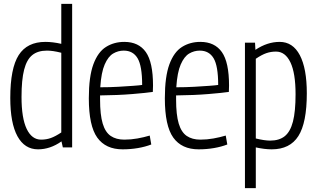

<svg xmlns="http://www.w3.org/2000/svg" viewBox="-20 -760 1635 990"><path d="M304 0 297 -31Q239 10 176 10Q107 10 70 -57.5Q33 -125 33 -255Q33 -408 76.5 -476Q120 -544 214 -544Q233 -544 253.5 -541.5Q274 -539 296 -534V-740H352V0ZM296 -77V-488Q272 -494 254.5 -496.5Q237 -499 222 -499Q175 -499 146.5 -476Q118 -453 104.5 -401Q91 -349 91 -260Q91 -151 117.5 -95.5Q144 -40 192 -40Q219 -40 242.5 -48.5Q266 -57 296 -77Z M612 10Q525 10 481.5 -50.5Q438 -111 438 -253Q438 -365 461.5 -428.5Q485 -492 526.5 -518Q568 -544 621 -544Q695 -544 732 -491.5Q769 -439 769 -319Q769 -313 768.5 -302Q768 -291 768 -286Q734 -281 661.5 -275Q589 -269 496 -268Q496 -258 496 -247Q496 -168 509.5 -123Q523 -78 551 -59Q579 -40 621 -40Q655 -40 688.5 -46Q722 -52 752 -61L760 -15Q729 -3 691 3.5Q653 10 612 10ZM497 -310Q545 -310 589.5 -312.5Q634 -315 667.5 -317.5Q701 -320 713 -322Q713 -420 689.5 -459.5Q666 -499 618 -499Q589 -499 563.5 -484Q538 -469 520 -428Q502 -387 497 -310Z M1004 10Q917 10 873.5 -50.5Q830 -111 830 -253Q830 -365 853.5 -428.5Q877 -492 918.5 -518Q960 -544 1013 -544Q1087 -544 1124 -491.5Q1161 -439 1161 -319Q1161 -313 1160.5 -302Q1160 -291 1160 -286Q1126 -281 1053.5 -275Q981 -269 888 -268Q888 -258 888 -247Q888 -168 901.5 -123Q915 -78 943 -59Q971 -40 1013 -40Q1047 -40 1080.5 -46Q1114 -52 1144 -61L1152 -15Q1121 -3 1083 3.5Q1045 10 1004 10ZM889 -310Q937 -310 981.5 -312.5Q1026 -315 1059.5 -317.5Q1093 -320 1105 -322Q1105 -420 1081.5 -459.5Q1058 -499 1010 -499Q981 -499 955.5 -484Q930 -469 912 -428Q894 -387 889 -310Z M1243 210V-540H1295L1297 -503Q1358 -544 1422 -544Q1490 -544 1526 -475.5Q1562 -407 1562 -279Q1562 -127 1518.5 -58.5Q1475 10 1381 10Q1344 10 1299 0V210ZM1373 -35Q1420 -35 1448.5 -58Q1477 -81 1490.5 -133Q1504 -185 1504 -274Q1504 -383 1477.5 -438.5Q1451 -494 1403 -494Q1377 -494 1353.5 -486Q1330 -478 1299 -457V-46Q1344 -35 1373 -35Z"/></svg>

Font: Georama SemiCondensed Light
Style: Regular
Weight: 300
Width: 4
Designer: Jean-Baptiste Levee
Foundry: Production Type
Version: Version 1.000